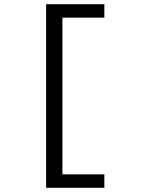

<svg xmlns="http://www.w3.org/2000/svg" viewBox="-20 -728 672 910"><path d="M198.5 162V-708H474.6V-644.3H275.9V98.3H474.6V162Z"/></svg>

Font: Atkinson Hyperlegible Mono ExtraLight
Style: Regular
Weight: 200
Monospace: yes
Designer: Elliott Scott, Megan Eiswerth, Linus Boman, Theodore Petrosky, Letters from Sweden
Foundry: Applied Design Works, Letters from Sweden
Version: Version 2.001